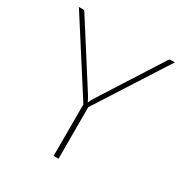

<svg xmlns="http://www.w3.org/2000/svg" viewBox="-164 -828 908 953"><g transform="rotate(30 290.0 -351.5)"><path d="M304 -295.5V0H276V-295.5L15 -703H38.5Q43 -703 45.5 -701.2Q48 -699.5 50.5 -695.5L273 -346.5Q278 -338 282.5 -330Q287 -322 290 -314Q293.5 -322.5 297.8 -330.2Q302 -338 307 -346.5L529.5 -695.5Q533.5 -703 541 -703H565Z"/></g></svg>

Font: Lato 2
Style: Regular
Weight: 200
Designer: Lukasz Dziedzic with Adam Twardoch and Botio Nikoltchev
Foundry: tyPoland Lukasz Dziedzic
Version: Version 2.015; 2015-08-06; http://www.latofonts.com/